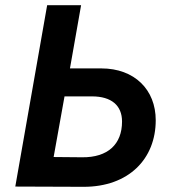

<svg xmlns="http://www.w3.org/2000/svg" viewBox="-20 -720 662 741"><path d="M39 0 303 1C476 1 581 -106 581 -256C581 -374 499 -456 371 -456H250L293 -700H162ZM187 -114 229 -348H335C410 -348 451 -313 451 -251C451 -163 396 -112 297 -113Z"/></svg>

Font: Fixel Display 20240404 SemiBold
Style: Italic
Weight: 600
Italic angle: -10°
Designer: AlfaBravo + MacPaw
Foundry: Kyrylo Tkachov, Marchela Mozhyna, Serhii Makarenko, Maria Weinstein, Zakhar Kryvoshyya
Version: Version 1.211;Glyphs 3.2 (3225)